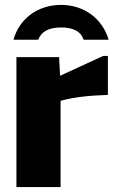

<svg xmlns="http://www.w3.org/2000/svg" viewBox="-20 -763 482 783"><path d="M47 0H227V-352C292 -369 346 -373 420 -376V-535H401L225 -454L221 -530H47ZM321 -601H423C398 -686 324 -743 229 -743C134 -743 59 -687 35 -601H136C148 -633 177 -651 229 -651C281 -651 311 -633 321 -601Z"/></svg>

Font: Bisquit Text
Style: Bold
Weight: 800
Version: Version 1.004;Glyphs 3.2.3 (3260)